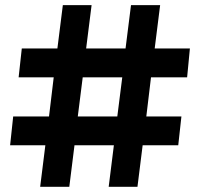

<svg xmlns="http://www.w3.org/2000/svg" viewBox="-20 -720 772 740"><path d="M432.1 -271 451.2 -421.9H298.8L279.8 -271ZM701.2 -421.9H562L543.9 -271H679.2L667 -160.2H529.8L509.8 0H398.9L418.9 -160.2H267.1L247.1 0H134.8L154.8 -160.2H19L30.8 -271H168.9L187 -421.9H51.8L64 -533.2H201.2L222.2 -700.2H333L312 -533.2H463.9L484.9 -700.2H597.2L576.2 -533.2H711.9Z"/></svg>

Font: Montserrat-SemiBold
Style: Regular
Weight: 600
Designer: Julieta Ulanovsky
Foundry: Julieta Ulanovsky
Version: Version 6.001